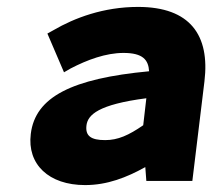

<svg xmlns="http://www.w3.org/2000/svg" viewBox="-20 -523 643 555"><path d="M226 12C290 12 346 -10 400 -40L403 0H536L571 -288C587 -421 530 -503 379 -503C279 -503 195 -471 135 -436L117 -426L165 -314L184 -325C232 -350 286 -370 337 -370C393 -370 409 -350 411 -317C188 -296 82 -243 69 -136C58 -48 121 12 226 12ZM403 -239 394 -161C352 -132 321 -118 284 -118C243 -118 226 -130 230 -161C234 -191 264 -221 403 -239Z"/></svg>

Font: Falling Sky
Style: ExBdObl
Weight: 400
Designer: Paul D. Hunt
Foundry: Adobe Systems Incorporated
Version: Version 1.02